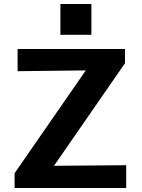

<svg xmlns="http://www.w3.org/2000/svg" viewBox="-20 -940 709 960"><path d="M282 -766V-920H437V-766ZM53 0V-74L409 -588L68 -584V-695H605V-624L250 -111L611 -114V0Z"/></svg>

Font: Coval
Style: Heavy
Weight: 900
Foundry: Context Ltd
Version: Version 001.000